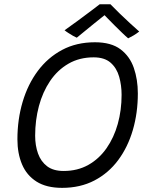

<svg xmlns="http://www.w3.org/2000/svg" viewBox="-20 -859 717 904"><path d="M272.5 25.5Q198.5 25.5 152 -4Q105.5 -33.5 83.8 -85Q62 -136.5 62 -203Q62 -296.5 86.5 -379.2Q111 -462 158 -525Q205 -588 272.5 -624Q340 -660 427 -660Q503.5 -660 547.5 -626.8Q591.5 -593.5 610.2 -539Q629 -484.5 629 -419Q629 -327.5 605.5 -247Q582 -166.5 536.5 -105.2Q491 -44 424.5 -9.2Q358 25.5 272.5 25.5ZM279.5 -54Q345 -54 395.8 -82.5Q446.5 -111 481.5 -161Q516.5 -211 534.5 -275.5Q552.5 -340 552.5 -412.5Q552.5 -457.5 541 -498Q529.5 -538.5 500.8 -563.8Q472 -589 421 -589Q354 -589 302.5 -559.2Q251 -529.5 216 -477.8Q181 -426 163.2 -359.5Q145.5 -293 145.5 -220Q145.5 -174 159 -136.2Q172.5 -98.5 201.8 -76.2Q231 -54 279.5 -54ZM500 -839Q519 -819 543.8 -795.2Q568.5 -771.5 592.8 -749Q617 -726.5 635.5 -710.5Q622 -700 608.5 -692Q595 -684 583.5 -678.5Q571.5 -688.5 555 -704.5Q538.5 -720.5 520.8 -738Q503 -755.5 489 -770.2Q475 -785 468 -792H478Q473.5 -788.5 457.8 -776Q442 -763.5 421 -746.5Q400 -729.5 378.8 -712Q357.5 -694.5 341.5 -681.5Q335 -684 324 -690.2Q313 -696.5 301.8 -703.8Q290.5 -711 284 -716.5Q313.5 -737 348.2 -762.8Q383 -788.5 411.5 -810Q440 -831.5 449.5 -839Q455 -839 464.5 -839Q474 -839 483.8 -839Q493.5 -839 500 -839Z"/></svg>

Font: Grandstander Thin Light
Style: Italic
Weight: 300
Italic angle: -15°
Version: Version 1.200